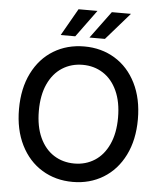

<svg xmlns="http://www.w3.org/2000/svg" viewBox="-60 -964 856 1026"><g transform="rotate(5 367.5 -451.0)"><path d="M368.2 9.8Q275.9 9.8 203.4 -34.4Q130.9 -78.6 89.8 -160.9Q48.8 -243.2 48.8 -353.5Q48.8 -464.4 89.8 -546.6Q130.9 -628.9 203.4 -672.9Q275.9 -716.8 368.2 -716.8Q459.5 -716.8 532 -672.9Q604.5 -628.9 645.5 -546.6Q686.5 -464.4 686.5 -353.5Q686.5 -243.2 645.5 -160.9Q604.5 -78.6 532 -34.4Q459.5 9.8 368.2 9.8ZM368.2 -618.2Q306.6 -618.2 258.3 -587.4Q210 -556.6 182.6 -497.1Q155.3 -437.5 155.3 -353.5Q155.3 -269.5 182.6 -210Q210 -150.4 258.3 -119.6Q306.6 -88.9 368.2 -88.9Q429.2 -88.9 477.3 -119.6Q525.4 -150.4 552.7 -210.2Q580.1 -270 580.1 -353.5Q580.1 -437.5 552.7 -497.1Q525.4 -556.6 477.3 -587.4Q429.2 -618.2 368.2 -618.2ZM498 -912.1H600.6L473.6 -766.6H390.6ZM319.3 -912.1H420.9L314.5 -766.6H236.3Z"/></g></svg>

Font: Pretendard GOV Medium
Style: Regular
Weight: 500
Designer: Base glyphs from Inter by Rasmus Andersson; Hangeul glyphs from Noto Sans CJK(Source Han Sans) by Jang Soo-young and Kan
Foundry: Kil Hyung-jin
Version: Version 1.309